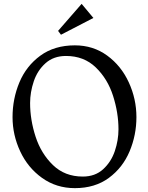

<svg xmlns="http://www.w3.org/2000/svg" viewBox="-20 -958 768 995"><path d="M687 -351Q687 -258 651.5 -173.5Q616 -89 544 -36Q472 17 368 17Q272 17 198 -36Q124 -89 84.5 -174Q45 -259 45 -351Q45 -446 80.5 -531Q116 -616 189 -669.5Q262 -723 368 -723Q463 -723 535.5 -670Q608 -617 647.5 -531Q687 -445 687 -351ZM136 -424Q136 -337 164.5 -249.5Q193 -162 254.5 -102.5Q316 -43 409 -43Q473 -43 514.5 -81Q556 -119 575 -175Q594 -231 594 -288Q594 -373 566 -461Q538 -549 476.5 -608.5Q415 -668 322 -668Q258 -668 216 -630.5Q174 -593 155 -536.5Q136 -480 136 -424ZM403 -938 281 -798 296 -778 464 -865Z"/></svg>

Font: Amita
Style: Regular
Weight: 400
Designer: Eduardo Rodriguez Tunni, Modular Infotech, Brian J. Bonislawsky
Foundry: Eduardo Rodriguez Tunni, Modular Infotech, Brian J. Bonislawsky
Version: Version 1.004